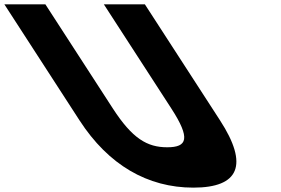

<svg xmlns="http://www.w3.org/2000/svg" viewBox="-485 -845 1288 880"><path d="M179.1 -825H-8.9L300.1 -348C389.5 -210 373.4 -170 281.4 -170C189.4 -170 121.5 -210 32.1 -348L-276.9 -825H-464.9L-120.3 -293C11.9 -89 191.2 15 401.2 15C611.2 15 655.9 -89 523.7 -293Z"/></svg>

Font: Hussar
Style: BdOpOblSeven
Weight: 700
Foundry: Cannot Into Space Fonts
Version: Version 2.00